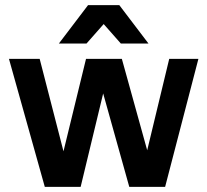

<svg xmlns="http://www.w3.org/2000/svg" viewBox="-20 -730 810 750"><path d="M383 -365 295 0H155L15 -500H135L228 -139L316 -500H456L555 -143L641 -500H755L625 0H485ZM385 -636 318 -560H210L324 -710H446L560 -560H452Z"/></svg>

Font: Retni Sans
Style: Bold
Weight: 700
Designer: Vitaly Kuzmin
Foundry: ParaType Ltd.
Version: Version 1.00;March 2, 2019;FontCreator 11.5.0.2425 64-bit; t